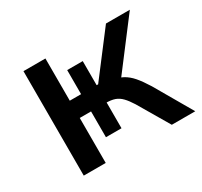

<svg xmlns="http://www.w3.org/2000/svg" viewBox="-109 -635 822 780"><g transform="rotate(-30 301.5 -245.0)"><path d="M79 0V-490H182V-292H235V-405H308V-292H315L466 -490H578L394 -248L371 -279Q399 -276 420.5 -264.5Q442 -253 460.5 -231.5Q479 -210 500 -176L602 0H492L406 -146Q391 -170 377 -184.5Q363 -199 346 -205Q329 -211 302 -211H289L308 -225V-90H235V-211H182V0Z"/></g></svg>

Font: Nunito Sans 11pt SemiBold
Style: Regular
Weight: 600
Version: Version 3.101;gftools[0.9.27]